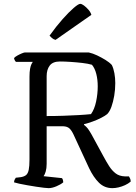

<svg xmlns="http://www.w3.org/2000/svg" viewBox="-20 -976 705 996"><path d="M232 0Q225 0 207.5 -2Q190 -4 167.5 -7.5Q145 -11 122 -15Q99 -19 80.5 -23Q62 -27 53 -30Q53 -38 56 -44Q59 -50 62 -54L88 -57Q106 -60 115.5 -68Q125 -76 129 -95Q133 -114 133 -148V-578Q133 -603 136 -619Q139 -635 143.5 -644Q148 -653 150 -655H63Q59 -658 56 -664.5Q53 -671 53 -675Q58 -681 69.5 -687.5Q81 -694 93 -699Q105 -704 110 -704H440Q462 -699 484 -688.5Q506 -678 526.5 -665.5Q547 -653 560 -639Q569 -621 573.5 -596Q578 -571 578 -545Q578 -511 572.5 -479Q567 -447 558 -422Q549 -397 536 -384Q525 -375 504.5 -364.5Q484 -354 460.5 -345.5Q437 -337 416 -332V-328Q428 -319 435.5 -309Q443 -299 454 -280L515 -168Q531 -138 546 -114.5Q561 -91 580 -76.5Q599 -62 628 -61H649Q651 -57 654.5 -50.5Q658 -44 658 -34Q645 -23 628.5 -15.5Q612 -8 595 -4Q578 0 563 0Q522 0 493.5 -28Q465 -56 442 -104L361 -279Q351 -300 340 -310Q329 -320 308 -321H222V-126Q222 -103 217 -86Q212 -69 206 -62L301 -52Q304 -50 306 -43.5Q308 -37 308 -30Q295 -19 272.5 -9.5Q250 0 232 0ZM222 -374Q268 -374 310 -375.5Q352 -377 388 -379Q424 -381 452 -384Q470 -409 478.5 -449Q487 -489 487 -528Q487 -563 479.5 -592.5Q472 -622 457 -640Q437 -646 406.5 -649.5Q376 -653 345 -655Q314 -657 291 -657Q254 -657 238 -636Q222 -615 222 -581ZM268 -769Q257 -772 249 -779Q241 -786 237 -791Q272 -840 305 -877Q338 -914 362.5 -935Q387 -956 396 -956Q404 -956 415.5 -947.5Q427 -939 438.5 -926Q450 -913 454 -899Z"/></svg>

Font: Texturina Medium 12pt Light
Style: Regular
Weight: 300
Version: Version 1.002